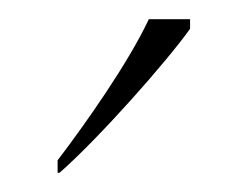

<svg xmlns="http://www.w3.org/2000/svg" viewBox="-20 -786 258 200"><path d="M40 -619V-606H42C83 -642 153 -721 178 -756V-766H135C114 -721 69 -657 40 -619Z"/></svg>

Font: Noto Serif Malayalam Thin
Style: Regular
Weight: 100
Designer: Indian type Foundry, Jelle Bosma, Monotype Design Team
Foundry: Monotype Imaging Inc.
Version: Version 2.104